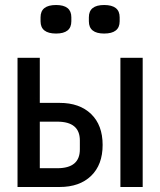

<svg xmlns="http://www.w3.org/2000/svg" viewBox="-20 -747 640 767"><path d="M204 -613Q142 -613 142 -662V-678Q142 -727 204 -727Q265 -727 265 -678V-662Q265 -613 204 -613ZM396 -613Q335 -613 335 -662V-678Q335 -727 396 -727Q458 -727 458 -678V-662Q458 -613 396 -613ZM50 0V-516H139V-336H218Q298 -336 344 -291.5Q390 -247 390 -168Q390 -89 344 -44.5Q298 0 218 0ZM139 -75H209Q299 -75 299 -150V-186Q299 -261 209 -261H139ZM461 0V-516H550V0Z"/></svg>

Font: IBM Plex Mono Text
Style: Regular
Weight: 450
Designer: Mike Abbink, Paul van der Laan, Pieter van Rosmalen
Foundry: Bold Monday
Version: Version 2.000